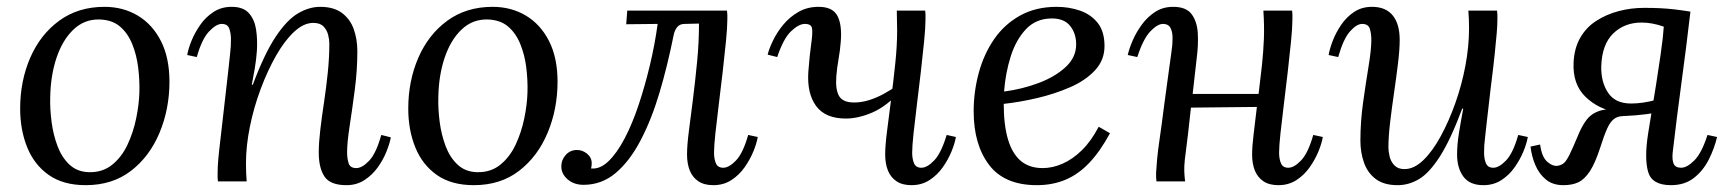

<svg xmlns="http://www.w3.org/2000/svg" viewBox="-20 -531 5057 562"><path d="M286 -511Q340 -511 383 -485.5Q426 -460 451 -411Q476 -362 476 -292Q476 -212 447 -142.5Q418 -73 363.5 -31Q309 11 231 11Q165 11 122.5 -19Q80 -49 59.5 -100Q39 -151 39 -213Q39 -294 68.5 -362Q98 -430 153.5 -470.5Q209 -511 286 -511ZM271 -474Q227 -475 195 -444.5Q163 -414 145.5 -362Q128 -310 127 -246Q126 -212 131 -174Q136 -136 148.5 -103Q161 -70 183.5 -49Q206 -28 240 -27Q280 -26 308 -48.5Q336 -71 353 -107Q370 -143 378.5 -184Q387 -225 388 -261Q389 -296 384.5 -333Q380 -370 367 -402Q354 -434 331 -453.5Q308 -473 271 -474Z M994 11Q947 11 930 -14Q913 -39 913 -85Q913 -113 917.5 -151Q922 -189 928.5 -232Q935 -275 939.5 -319Q944 -363 944 -403Q944 -415 940.5 -429Q937 -443 927 -453.5Q917 -464 897 -464Q869 -464 841 -438Q813 -412 788 -368Q763 -324 743 -270.5Q723 -217 711.5 -160.5Q700 -104 700 -53Q700 -38 700.5 -25.5Q701 -13 702 0H618Q617 -7 617 -12.5Q617 -18 617 -26Q617 -43 619 -65.5Q621 -88 625.5 -125.5Q630 -163 637 -226Q644 -285 647.5 -318Q651 -351 653 -368.5Q655 -386 655.5 -395.5Q656 -405 656 -416Q656 -434 651 -447.5Q646 -461 629 -461Q613 -461 592 -439Q571 -417 556 -364L528 -370Q531 -388 540.5 -411.5Q550 -435 566 -458Q582 -481 605 -496Q628 -511 658 -511Q692 -511 708.5 -492.5Q725 -474 729.5 -445Q734 -416 732 -383Q730 -355 725.5 -329Q721 -303 717 -283H720Q754 -374 787 -423.5Q820 -473 852.5 -492Q885 -511 917 -511Q957 -511 981 -493Q1005 -475 1015.5 -445.5Q1026 -416 1026 -381Q1026 -326 1018.5 -268.5Q1011 -211 1003.5 -162.5Q996 -114 996 -85Q996 -67 1000.5 -53Q1005 -39 1023 -39Q1040 -39 1060.5 -60.5Q1081 -82 1096 -136L1124 -129Q1121 -112 1111.5 -88Q1102 -64 1086 -41.5Q1070 -19 1047 -4Q1024 11 994 11Z M1422 -511Q1476 -511 1519 -485.5Q1562 -460 1587 -411Q1612 -362 1612 -292Q1612 -212 1583 -142.5Q1554 -73 1499.5 -31Q1445 11 1367 11Q1301 11 1258.5 -19Q1216 -49 1195.5 -100Q1175 -151 1175 -213Q1175 -294 1204.5 -362Q1234 -430 1289.5 -470.5Q1345 -511 1422 -511ZM1407 -474Q1363 -475 1331 -444.5Q1299 -414 1281.5 -362Q1264 -310 1263 -246Q1262 -212 1267 -174Q1272 -136 1284.5 -103Q1297 -70 1319.5 -49Q1342 -28 1376 -27Q1416 -26 1444 -48.5Q1472 -71 1489 -107Q1506 -143 1514.5 -184Q1523 -225 1524 -261Q1525 -296 1520.5 -333Q1516 -370 1503 -402Q1490 -434 1467 -453.5Q1444 -473 1407 -474Z M1688 10Q1660 10 1641.5 -6Q1623 -22 1623 -44Q1623 -63 1636 -77.5Q1649 -92 1669 -92Q1685 -92 1698.5 -81Q1712 -70 1712 -53Q1712 -48 1711.5 -44.5Q1711 -41 1710 -38Q1736 -35 1761 -59Q1786 -83 1808.5 -126Q1831 -169 1849.5 -224.5Q1868 -280 1882.5 -341Q1897 -402 1905 -461L1813 -460L1816 -500H2108Q2109 -493 2109 -487.5Q2109 -482 2109 -474Q2109 -451 2105 -410.5Q2101 -370 2095.5 -322Q2090 -274 2084 -226Q2078 -178 2074 -140.5Q2070 -103 2070 -84Q2070 -66 2075.5 -53Q2081 -40 2097 -40Q2114 -40 2134.5 -61.5Q2155 -83 2170 -136L2198 -130Q2195 -112 2185.5 -88.5Q2176 -65 2160 -42Q2144 -19 2121 -4Q2098 11 2068 11Q2041 11 2024 -0.5Q2007 -12 1999 -32Q1991 -52 1991 -79Q1991 -106 1996.5 -148Q2002 -190 2008.5 -242Q2015 -294 2020.5 -350.5Q2026 -407 2026 -462L1984 -461Q1970 -461 1962.5 -452Q1955 -443 1952 -429Q1934 -339 1910.5 -260Q1887 -181 1855 -120Q1823 -59 1782 -24.5Q1741 10 1688 10Z M2456 -184Q2396 -184 2369 -220.5Q2342 -257 2346 -320Q2350 -372 2354.5 -403Q2359 -434 2357 -447.5Q2355 -461 2336 -461Q2318 -461 2295.5 -439.5Q2273 -418 2255 -364L2227 -371Q2231 -388 2242.5 -412Q2254 -436 2272.5 -458.5Q2291 -481 2317 -496Q2343 -511 2376 -511Q2417 -511 2431 -485Q2445 -459 2441 -409Q2439 -383 2434.5 -358Q2430 -333 2428 -308Q2425 -269 2436 -250Q2447 -231 2480 -231Q2501 -231 2522.5 -237.5Q2544 -244 2565.5 -255.5Q2587 -267 2606 -281L2617 -265Q2574 -219 2533 -201.5Q2492 -184 2456 -184ZM2648 11Q2621 11 2604 -0.5Q2587 -12 2579 -32Q2571 -52 2571 -79Q2571 -105 2576.5 -147.5Q2582 -190 2588.5 -241.5Q2595 -293 2600.5 -345Q2606 -397 2606 -442Q2606 -457 2605.5 -471Q2605 -485 2605 -500H2688Q2689 -493 2689 -487.5Q2689 -482 2689 -474Q2689 -451 2685 -410.5Q2681 -370 2675.5 -322Q2670 -274 2664 -226Q2658 -178 2654 -140.5Q2650 -103 2650 -84Q2650 -66 2655.5 -53Q2661 -40 2677 -40Q2694 -40 2714.5 -61.5Q2735 -83 2751 -136L2778 -130Q2775 -112 2765.5 -88.5Q2756 -65 2740 -42Q2724 -19 2701 -4Q2678 11 2648 11Z M3073 -511Q3109 -511 3141 -500Q3173 -489 3193 -464Q3213 -439 3213 -396Q3213 -355 3185 -325Q3157 -295 3112 -275.5Q3067 -256 3016 -244Q2965 -232 2918 -227Q2918 -165 2930.5 -123Q2943 -81 2968 -60Q2993 -39 3032 -39Q3061 -39 3090.5 -52Q3120 -65 3147 -91.5Q3174 -118 3196 -160L3229 -141Q3201 -89 3169 -55Q3137 -21 3099 -5Q3061 11 3015 11Q2920 11 2875 -48.5Q2830 -108 2830 -205Q2830 -263 2845 -318Q2860 -373 2890 -416.5Q2920 -460 2966 -485.5Q3012 -511 3073 -511ZM3059 -477Q3013 -477 2983.5 -446Q2954 -415 2938.5 -366Q2923 -317 2919 -263Q2972 -270 3020 -288Q3068 -306 3099 -334.5Q3130 -363 3130 -401Q3130 -433 3112.5 -455Q3095 -477 3059 -477Z M3722 11Q3695 11 3678 -0.5Q3661 -12 3653 -32Q3645 -52 3645 -79Q3645 -102 3649.5 -138.5Q3654 -175 3659 -218L3466 -216Q3462 -178 3457.5 -139.5Q3453 -101 3448 -63Q3446 -44 3446.5 -29Q3447 -14 3449 0H3365Q3364 -7 3364 -12.5Q3364 -18 3364 -26Q3365 -43 3367 -65.5Q3369 -88 3374.5 -125.5Q3380 -163 3388 -226Q3396 -285 3400.5 -318Q3405 -351 3407.5 -368.5Q3410 -386 3411 -395.5Q3412 -405 3412 -416Q3413 -434 3407 -447.5Q3401 -461 3384 -461Q3368 -461 3347 -439Q3326 -417 3309 -364L3281 -370Q3285 -388 3295 -411.5Q3305 -435 3321.5 -458Q3338 -481 3361 -496Q3384 -511 3414 -511Q3452 -511 3468 -489.5Q3484 -468 3486 -434Q3488 -400 3483 -362Q3480 -336 3477 -309Q3474 -282 3471 -256H3664Q3670 -304 3674 -342Q3678 -380 3679.5 -417Q3681 -454 3678 -500H3762Q3763 -493 3763 -487.5Q3763 -482 3763 -474Q3763 -451 3759 -410.5Q3755 -370 3749.5 -322Q3744 -274 3738 -226Q3732 -178 3728 -140.5Q3724 -103 3724 -84Q3724 -66 3729.5 -53Q3735 -40 3751 -40Q3768 -40 3788.5 -61.5Q3809 -83 3824 -136L3852 -130Q3849 -112 3839.5 -88.5Q3830 -65 3814 -42Q3798 -19 3775 -4Q3752 11 3722 11Z M4071 11Q4031 11 4007 -7Q3983 -25 3972.5 -55Q3962 -85 3962 -119Q3962 -175 3970 -232Q3978 -289 3986 -337.5Q3994 -386 3994 -414Q3994 -433 3989.5 -447Q3985 -461 3967 -461Q3951 -461 3931.5 -439Q3912 -417 3897 -364L3869 -370Q3872 -388 3881 -411.5Q3890 -435 3905.5 -458Q3921 -481 3943.5 -496Q3966 -511 3996 -511Q4036 -511 4056.5 -486Q4077 -461 4077 -414Q4077 -386 4072 -345Q4067 -304 4060.5 -259.5Q4054 -215 4049 -173Q4044 -131 4044 -99Q4044 -88 4047.5 -73Q4051 -58 4061.5 -47Q4072 -36 4091 -36Q4119 -36 4146 -62Q4173 -88 4197 -132Q4221 -176 4240 -229.5Q4259 -283 4269.5 -339.5Q4280 -396 4280 -447Q4280 -462 4279.5 -474.5Q4279 -487 4278 -500H4362Q4363 -493 4363 -487.5Q4363 -482 4363 -474Q4363 -457 4361 -433.5Q4359 -410 4355 -371.5Q4351 -333 4343 -270Q4336 -212 4332.5 -179Q4329 -146 4327 -129.5Q4325 -113 4324.5 -104Q4324 -95 4324 -84Q4324 -66 4329.5 -53Q4335 -40 4351 -40Q4368 -40 4388.5 -61.5Q4409 -83 4424 -136L4452 -130Q4449 -112 4439.5 -88.5Q4430 -65 4414 -42Q4398 -19 4375 -4Q4352 11 4322 11Q4282 11 4263.5 -14Q4245 -39 4245 -79Q4245 -108 4250.5 -142Q4256 -176 4263 -213H4260Q4226 -122 4195 -73.5Q4164 -25 4134 -7Q4104 11 4071 11Z M4871 11Q4815 11 4804 -28.5Q4793 -68 4804 -139Q4819 -229 4827.5 -283.5Q4836 -338 4840.5 -369.5Q4845 -401 4847 -419Q4849 -437 4850 -453Q4816 -465 4785 -465Q4735 -465 4702 -433Q4669 -401 4667 -337Q4666 -291 4687 -259.5Q4708 -228 4754 -228Q4771 -228 4788.5 -230.5Q4806 -233 4830 -239L4828 -201Q4797 -196 4768 -193.5Q4739 -191 4712 -191V-203Q4659 -211 4621 -247.5Q4583 -284 4586 -348Q4588 -390 4605.5 -420.5Q4623 -451 4652.5 -470Q4682 -489 4718 -498.5Q4754 -508 4792 -508Q4818 -508 4839 -507Q4860 -506 4881.5 -503.5Q4903 -501 4928 -497Q4922 -445 4915.5 -393.5Q4909 -342 4902 -290.5Q4895 -239 4888.5 -187.5Q4882 -136 4876 -84Q4874 -63 4879 -51.5Q4884 -40 4901 -40Q4918 -40 4939.5 -61.5Q4961 -83 4978 -136L5006 -130Q4998 -96 4981.5 -63.5Q4965 -31 4938 -10Q4911 11 4871 11ZM4556 11Q4525 11 4505 -5.5Q4485 -22 4474 -48Q4463 -74 4460 -102L4488 -108Q4493 -71 4509.5 -57Q4526 -43 4541 -46Q4551 -48 4558 -54Q4565 -60 4574 -78Q4583 -96 4598 -132Q4609 -160 4623.5 -179.5Q4638 -199 4663.5 -207Q4689 -215 4734 -208L4730 -191Q4715 -191 4704 -182.5Q4693 -174 4684 -154Q4675 -134 4664 -99Q4649 -53 4633.5 -29.5Q4618 -6 4600 2.5Q4582 11 4556 11Z"/></svg>

Font: Lora
Style: Italic
Weight: 400
Italic angle: -3°
Designer: Olga Karpushina, Alexei Vanyashin (Cyrillic)
Foundry: Cyreal
Version: Version 3.008